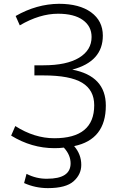

<svg xmlns="http://www.w3.org/2000/svg" viewBox="-20 -761 608 1000"><path d="M356.4 -398.4Q531.2 -365.2 531.2 -210.9Q531.2 -34.2 366.2 0Q403.3 43 403.3 97.7Q403.3 147.5 363.3 183.1Q323.2 218.8 229.5 218.8Q164.1 218.8 105.5 192.4L118.2 144.5Q169.9 170.9 225.6 169.9Q347.7 169.9 347.7 89.8Q347.7 45.9 312.5 7.8Q290 10.7 263.7 10.7Q144.5 10.7 38.1 -54.7L59.6 -104.5Q159.2 -41 262.7 -41Q470.7 -41 470.7 -212.9Q470.7 -292 407.7 -330.1Q344.7 -368.2 206.1 -368.2H159.2V-420.9H206.1Q327.1 -420.9 392.1 -460.4Q457 -500 457 -568.4Q457 -624 411.6 -656.7Q366.2 -689.5 282.2 -689.5Q186.5 -689.5 83 -628.9L61.5 -677.7Q170.9 -740.2 287.1 -741.2Q393.6 -741.2 454.6 -696.8Q515.6 -652.3 515.6 -575.2Q515.6 -440.4 356.4 -398.4Z"/></svg>

Font: Gen Shin Gothic Light
Style: Regular
Weight: 200
Designer: [Source Han Sans]
Ryoko NISHIZUKA  (kana & ideographs); Paul D. Hunt (Latin, Greek & Cyrillic); Wenlong ZHANG  (bopomofo
Version: Version 1.002.20150607